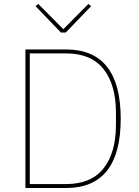

<svg xmlns="http://www.w3.org/2000/svg" viewBox="-20 -947 698 967"><path d="M311 -783H287L159 -916L173 -927L299 -800L425 -927L439 -916ZM108 0V-698H312Q588 -698 588 -349Q588 0 312 0ZM130 -20H313Q439 -20 501.5 -99Q564 -178 564 -319V-379Q564 -520 501.5 -599Q439 -678 313 -678H130Z"/></svg>

Font: IBM Plex Sans Thin
Style: Regular
Weight: 100
Designer: Mike Abbink, Paul van der Laan, Pieter van Rosmalen
Foundry: Bold Monday
Version: Version 3.0